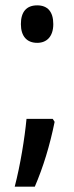

<svg xmlns="http://www.w3.org/2000/svg" viewBox="-20 -564 277 717"><path d="M58 -474C58 -429 80 -404 119 -404C155 -404 179 -428 179 -474C179 -520 158 -544 119 -544C79 -544 58 -520 58 -474ZM184 -109 177 -120H79C72 -47 56 52 35 133H110C141 61 166 -20 184 -109Z"/></svg>

Font: Noto Sans Hebrew ExtraCondensed Medium
Style: Regular
Weight: 500
Width: 2
Designer: Monotype Design Team
Foundry: Monotype Imaging Inc.
Version: Version 2.004